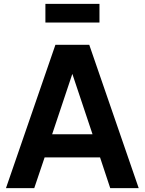

<svg xmlns="http://www.w3.org/2000/svg" viewBox="-20 -978 752 998"><path d="M11 0H158L212 -160H500L553 0H701L444 -745H268ZM251 -280 356 -594 461 -280ZM216 -861H497V-958H216Z"/></svg>

Font: Plus Jakarta Sans
Style: Bold
Weight: 700
Designer: Gumpita Rahayu
Foundry: Tokotype
Version: Version 2.004; ttfautohint (v1.8.3)